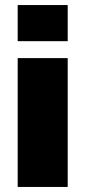

<svg xmlns="http://www.w3.org/2000/svg" viewBox="-20 -740 338 760"><path d="M50 0V-510H248V0ZM50 -577V-720H248V-577Z"/></svg>

Font: Chivo Medium Black
Style: Regular
Weight: 900
Version: Version 2.002